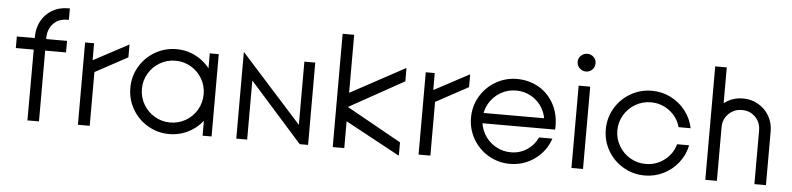

<svg xmlns="http://www.w3.org/2000/svg" viewBox="-44 -946 4916 1192"><g transform="rotate(5 2413.5 -349.5)"><path d="M339 -715.1H350.1V-643.8H339.7Q284.4 -643.8 252.3 -608.2Q220.1 -572.6 220.1 -519.5V0L148.1 0.3L148.9 -521.4Q148.9 -574.9 172.5 -619.1Q196.1 -663.4 239.6 -689.2Q283.1 -715.1 339 -715.1ZM37.3 -513H350.1V-441H37.3Z M462.7 -513H518.7V-407L738.5 -524.5V-444.4L536.3 -334.8V0H462.7Z M767 -257Q767 -329 802.5 -389.5Q838 -450 899 -485.5Q960 -521 1032 -521Q1104 -521 1164.5 -485.5Q1225 -450 1260.5 -389.5Q1296 -329 1296 -257Q1296 -185 1260.5 -124Q1225 -63 1164.5 -27.5Q1104 8 1032 8Q960 8 899 -27.5Q838 -63 802.5 -124Q767 -185 767 -257ZM1224 -257Q1224 -309.3 1198.3 -353.4Q1172.6 -397.6 1128.4 -423.3Q1084.3 -449 1032 -449Q979.7 -449 935.5 -423.3Q891.3 -397.5 865.2 -353.4Q839 -309.2 839 -256.9Q839 -204.6 865.1 -160Q891.3 -115.4 935.5 -89.7Q979.6 -64 1031.9 -64Q1084.2 -64 1128.4 -89.7Q1172.5 -115.5 1198.3 -160.1Q1224 -204.7 1224 -257ZM1239.7 -513H1295.7V0H1239.7Z M1449.7 -538.3H1451.7L1829.2 -119.1V-513H1897.1V0H1845.1L1517.5 -368.2V0H1449.7Z M2062.4 -199.8V-311.7L2461.5 -527.9L2464.3 -526.2V-446L2122.9 -256.3L2464.3 -65.5V14.7L2461.5 16.4ZM2050.7 -706H2122.7V0H2050.7Z M2585.7 -513H2641.7V-407L2861.5 -524.5V-444.4L2659.3 -334.8V0H2585.7Z M2890 -257Q2890 -329 2925.5 -389.5Q2961 -450 3022 -485.5Q3083 -521 3155 -521Q3228.5 -521 3290.5 -485.5Q3352.5 -449.9 3387.2 -382.9Q3421.9 -315.8 3416.9 -228.3H2922.3V-292.6H3377L3345.2 -256.6Q3346.1 -308.7 3320.9 -353.1Q3295.8 -397.5 3251.7 -423.2Q3207.6 -449 3155 -449Q3102.7 -449 3058.5 -423.3Q3014.3 -397.5 2988.2 -353.4Q2962 -309.2 2962 -256.9Q2962 -204.6 2988.1 -160Q3014.3 -115.4 3058.4 -89.7Q3102.5 -64 3155 -64Q3209.9 -64 3254.4 -92.9Q3298.9 -121.7 3321.7 -171.1H3404.8Q3378.1 -91.3 3309.7 -41.7Q3241.4 8 3155 8Q3083 8 3022 -27.5Q2961 -63 2925.5 -124Q2890 -185 2890 -257Z M3610.5 -513V0H3538.5V-513ZM3519.4 -660.5Q3519.4 -682.8 3536 -698.7Q3552.7 -714.6 3576 -714.6Q3598.9 -714.6 3615 -698.5Q3631.1 -682.3 3631.1 -660.5Q3631.1 -636.6 3615.1 -620.5Q3599.1 -604.3 3576 -604.3Q3552.7 -604.3 3536 -620.5Q3519.4 -636.6 3519.4 -660.5Z M3730 -257Q3730 -329 3765.5 -389.5Q3801 -450 3862 -485.5Q3923 -521 3995 -521Q4057.8 -521 4112.5 -493.7Q4167.1 -466.4 4204.5 -418.3Q4241.9 -370.3 4254.1 -310.2H4179Q4162.1 -371.5 4111.1 -410.2Q4060 -449 3995 -449Q3942.7 -449 3898.5 -423.3Q3854.3 -397.6 3828.2 -353.4Q3802 -309.3 3802 -257Q3802 -204.7 3828.2 -160.6Q3854.3 -116.4 3898.5 -90.7Q3942.7 -65 3995 -65Q4060 -65 4111.1 -103.8Q4162.1 -142.5 4179 -203.8H4254.1Q4241.9 -143.7 4204.5 -95.7Q4167.1 -47.6 4112.5 -20.3Q4057.8 7 3995 7Q3923 7 3862 -28.5Q3801 -64 3765.5 -124.5Q3730 -185 3730 -257Z M4562.2 -522.7Q4614.5 -522.7 4657.7 -497.8Q4700.9 -472.9 4725.8 -430.1Q4750.7 -387.2 4750.7 -334.9V1H4678.7V-333.5Q4678.7 -383.5 4645.5 -417.1Q4612.3 -450.7 4562.2 -450.7Q4512.9 -450.7 4478.9 -416.9Q4444.9 -383.1 4444.9 -333.5V1H4372.9V-334.9Q4372.9 -387.2 4398.2 -430.1Q4423.5 -472.9 4466.7 -497.8Q4509.9 -522.7 4562.2 -522.7ZM4372.7 -706H4444.7V0H4372.7Z"/></g></svg>

Font: Lineal Thin
Style: Regular
Weight: 200
Designer: Created by Frank Adebiaye with contributions from Anton Moglia & Ariel Martín Pérez
Created by Frank ADEBIAYE with FontF
Foundry: Velvetyne Type Foundry
Version: Version 2.000;Glyphs 3.2 (3227)